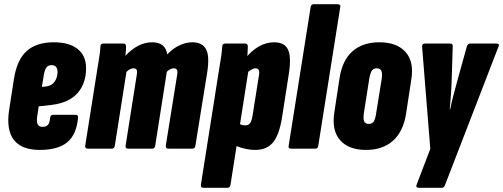

<svg xmlns="http://www.w3.org/2000/svg" viewBox="-20 -703 2380 908"><path d="M168 6Q82 6 45.5 -41.5Q9 -89 23 -182L46 -330Q60 -420 106 -461.5Q152 -503 235 -503Q307 -503 347 -471.5Q387 -440 387 -381Q387 -308 346.5 -262.5Q306 -217 225 -207L163 -200L156 -153Q152 -128 158 -115.5Q164 -103 181 -103Q198 -103 206.5 -112.5Q215 -122 217 -146Q219 -160 231 -160H337Q351 -160 349 -146Q342 -67 298.5 -30.5Q255 6 168 6ZM178 -292 197 -294Q224 -297 238 -316.5Q252 -336 252 -362Q252 -395 224 -395Q208 -395 199.5 -384Q191 -373 187 -347Z M396 0Q381 0 383 -14L439 -368Q444 -401 449 -430.5Q454 -460 455 -484Q456 -497 469 -497H563Q576 -497 576 -484Q576 -475 575.5 -463.5Q575 -452 573 -439Q603 -471 634.5 -487Q666 -503 699 -503Q730 -503 748 -489.5Q766 -476 771 -446Q799 -475 829.5 -489Q860 -503 890 -503Q937 -503 954.5 -470Q972 -437 960 -361L904 -14Q902 0 890 0H777Q762 0 764 -14L817 -344Q821 -365 817 -372.5Q813 -380 802 -380Q795 -380 787 -376.5Q779 -373 769 -364L714 -14Q712 0 700 0H586Q572 0 574 -14L626 -344Q630 -365 626.5 -372.5Q623 -380 611 -380Q605 -380 596.5 -376.5Q588 -373 578 -363L523 -14Q521 0 509 0Z M1187 6Q1162 6 1133 -1Q1104 -8 1084 -20L1101 -123Q1112 -116 1121.5 -113Q1131 -110 1141 -110Q1154 -110 1162 -120Q1170 -130 1174 -154L1204 -343Q1208 -363 1204 -371.5Q1200 -380 1188 -380Q1179 -380 1168 -373.5Q1157 -367 1147 -357L1133 -418Q1166 -461 1202 -482Q1238 -503 1276 -503Q1325 -503 1341.5 -469.5Q1358 -436 1347 -361L1314 -149Q1301 -66 1271.5 -30Q1242 6 1187 6ZM943 185Q928 185 930 171L1015 -368Q1023 -414 1026.5 -439.5Q1030 -465 1031 -484Q1032 -497 1045 -497H1139Q1152 -497 1152 -484Q1152 -470 1150.5 -448Q1149 -426 1146 -403L1155 -370L1070 171Q1068 185 1056 185Z M1354 0Q1343 0 1345 -13L1449 -669Q1451 -683 1463 -683H1576Q1583 -683 1587 -680Q1591 -677 1589 -669L1485 -13Q1483 0 1472 0Z M1711 6Q1629 6 1588.5 -40Q1548 -86 1561 -171L1586 -335Q1599 -418 1647 -460.5Q1695 -503 1774 -503Q1857 -503 1898 -457Q1939 -411 1925 -326L1900 -163Q1887 -81 1838.5 -37.5Q1790 6 1711 6ZM1724 -117Q1739 -117 1747 -128Q1755 -139 1759 -168L1785 -329Q1789 -356 1783.5 -368Q1778 -380 1762 -380Q1746 -380 1738.5 -369Q1731 -358 1726 -329L1701 -169Q1697 -142 1702 -129.5Q1707 -117 1724 -117Z M1960 185Q1954 185 1950.5 181.5Q1947 178 1950 171L2015 1L1976 -484Q1976 -491 1980 -494Q1984 -497 1990 -497H2108Q2122 -497 2121 -484L2116 -322Q2115 -288 2112.5 -254.5Q2110 -221 2107 -186H2109Q2116 -221 2125 -254.5Q2134 -288 2143 -322L2188 -484Q2192 -497 2204 -497H2328Q2335 -497 2338 -494Q2341 -491 2338 -484L2085 171Q2080 185 2071 185Z"/></svg>

Font: Sofia Sans Extra Condensed Black
Style: Italic
Weight: 900
Italic angle: -9°
Version: Version 4.100